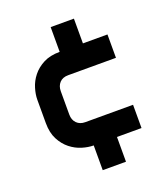

<svg xmlns="http://www.w3.org/2000/svg" viewBox="-130 -792 770 883"><g transform="rotate(-20 255.0 -350.0)"><path d="M454.6 -121.1H334.5V0H220.7V-121.1Q194.8 -121.1 164.8 -130.1Q134.8 -139.2 108.9 -159.7Q83 -180.2 65.9 -212.9Q48.8 -245.6 48.8 -293V-407.2Q48.8 -433.1 57.9 -463.1Q66.9 -493.2 87.4 -519Q107.9 -544.9 140.6 -562Q173.3 -579.1 220.7 -579.1V-700.2H334.5V-579.1H454.6V-464.8H220.7Q193.4 -464.8 178.5 -448.7Q163.6 -432.6 163.6 -407.2V-293Q163.6 -266.6 179.2 -250.7Q194.8 -234.9 220.7 -234.9H454.6Z"/></g></svg>

Font: Audiowide
Style: Regular
Weight: 400
Version: Version 1.003